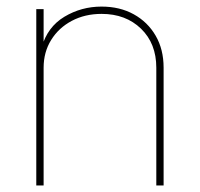

<svg xmlns="http://www.w3.org/2000/svg" viewBox="-20 -569 614 589"><path d="M113.8 -361.3V0H91.3V-541H113.8V-423.8H107.9Q125.5 -486.3 177.5 -517.6Q229.5 -548.8 291.5 -548.8Q347.7 -548.8 390.4 -525.1Q433.1 -501.5 457.5 -459.5Q481.9 -417.5 481.9 -361.3V0H459.5V-361.3Q459.5 -435.5 412.6 -481Q365.7 -526.4 291.5 -526.4Q240.7 -526.4 200.4 -505.1Q160.2 -483.9 137 -446.5Q113.8 -409.2 113.8 -361.3Z"/></svg>

Font: Inter 17pt Thin
Style: Regular
Weight: 250
Version: Version 4.001;git-66647c0bb